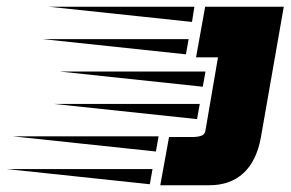

<svg xmlns="http://www.w3.org/2000/svg" viewBox="-299 -549 861 569"><path d="M176 0 202 -143H273Q286 -143 297 -146.5Q308 -150 310 -163L347 -379H282L309 -529H542L474 -141Q461 -71 422 -35.5Q383 0 321 0ZM270 -484 -154 -529H277ZM252 -388 -172 -433H260ZM302 -292 -122 -337H310ZM285 -196 -139 -241H293ZM163 -100 -261 -145H171ZM145 -3 -279 -48H153Z"/></svg>

Font: Faster One
Style: Regular
Weight: 400
Designer: Eduardo Rodriguez Tunni
Foundry: Eduardo Rodriguez Tunni
Version: Version 1.003; ttfautohint (v1.8.4.7-5d5b);gftools[0.9.23]